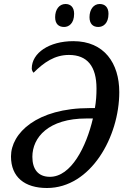

<svg xmlns="http://www.w3.org/2000/svg" viewBox="-20 -931 628 961"><path d="M472 -796C496 -796 523 -813 523 -862C523 -895 505 -911 479 -911C448 -911 428 -883 428 -845C428 -812 445 -796 472 -796ZM301 -796C324 -796 351 -813 351 -862C351 -895 333 -911 308 -911C276 -911 256 -883 256 -845C256 -812 273 -796 301 -796ZM215 10C435 10 577 -247 577 -470C577 -614 502 -725 347 -725C226 -725 139 -666 139 -588C139 -581 143 -572 148 -567C200 -619 254 -656 325 -656C417 -656 463 -599 463 -488C463 -455 461 -424 455 -390H429C163 -390 35 -264 35 -148C35 -44 104 10 215 10ZM230 -46C170 -46 142 -85 142 -146C142 -243 222 -338 413 -338H445C412 -196 336 -46 230 -46Z"/></svg>

Font: Noto Serif Condensed Medium
Style: Italic
Weight: 500
Width: 3
Italic angle: -12°
Designer: Monotype Design Team
Foundry: Monotype Imaging Inc.
Version: Version 2.013